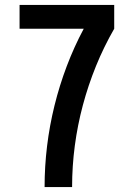

<svg xmlns="http://www.w3.org/2000/svg" viewBox="-20 -755 540 775"><path d="M160 0Q160 -83 170 -165.5Q180 -248 200 -329Q220 -410 249.5 -488Q279 -566 318 -639H59V-735H441V-639Q399 -566 367.5 -488.5Q336 -411 314.5 -330.5Q293 -250 282 -167Q271 -84 271 0Z"/></svg>

Font: Iosevka Julsh Curly
Style: Bold
Weight: 700
Designer: Belleve Invis
Foundry: Belleve Invis
Version: Version 15.0.2; ttfautohint (v1.8.4)